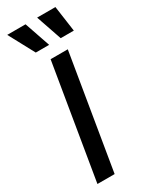

<svg xmlns="http://www.w3.org/2000/svg" viewBox="-245 -1013 836 1062"><g transform="rotate(-30 173.0 -482.0)"><path d="M264.9 -727.3H155.2L34.4 0H144.2ZM14.6 -963.8 102.6 -800.1H187.9L131.7 -963.8ZM205.6 -963.8 261.7 -800.1H345.5L322.4 -963.8Z"/></g></svg>

Font: Margiela Sans Medium
Style: Italic
Weight: 500
Italic angle: -9.39999°
Designer: Stefan Endress, Andreas Faust
Version: Version 1.100;FEAKit 1.0